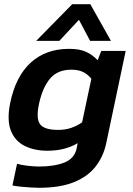

<svg xmlns="http://www.w3.org/2000/svg" viewBox="-20 -716 631 912"><path d="M152 -522 323 -696H409L507 -522H408L355 -622L262 -522ZM165 176Q149 176 124.5 174.5Q100 173 76.5 170.5Q53 168 39 165L61 62Q81 68 112 71.5Q143 75 165 75Q238 75 286 56Q334 37 344 -11L349 -36Q288 0 206 0Q144 0 98 -22.5Q52 -45 32 -94.5Q12 -144 28 -225Q54 -353 126 -418.5Q198 -484 308 -484Q358 -484 388.5 -470Q419 -456 444 -430L461 -474H577L484 -33Q471 27 434.5 74.5Q398 122 332 149Q266 176 165 176ZM256 -99Q290 -99 318 -108.5Q346 -118 370 -135L414 -342Q396 -364 373.5 -374.5Q351 -385 319 -385Q254 -385 218.5 -343.5Q183 -302 166 -226Q150 -154 170 -126.5Q190 -99 256 -99Z"/></svg>

Font: Kanit Medium
Style: Italic
Weight: 500
Italic angle: -12°
Designer: Katatrad Team
Foundry: CadsonDemak
Version: Version 2.000; ttfautohint (v1.8.3)